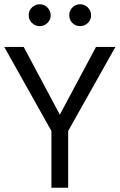

<svg xmlns="http://www.w3.org/2000/svg" viewBox="-24 -880 561 900"><path d="M295.5 0H217V-266L-4 -660H87L256.5 -342.5L426 -660H517L295.5 -266ZM162 -757.5Q141.5 -757.5 126 -772.2Q110.5 -787 110.5 -808.5Q110.5 -830.5 126 -845.2Q141.5 -860 162 -860Q184 -860 198.8 -844.5Q213.5 -829 213.5 -808.5Q213.5 -787 198.2 -772.2Q183 -757.5 162 -757.5ZM351.5 -757.5Q330 -757.5 315.2 -772.5Q300.5 -787.5 300.5 -808.5Q300.5 -830 315.5 -845Q330.5 -860 351.5 -860Q373.5 -860 388.2 -844.5Q403 -829 403 -808.5Q403 -787 387.8 -772.2Q372.5 -757.5 351.5 -757.5Z"/></svg>

Font: Lucymar Sans
Style: Regular
Weight: 400
Foundry: The League of Moveable Type (original font) / Main changes by Cristiano Sobral with portions from Mirco Monsees
Version: Version 2.001;August 30, 2020;FontCreator 13.0.0.2681 64-bit